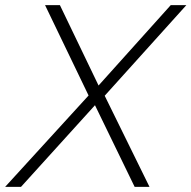

<svg xmlns="http://www.w3.org/2000/svg" viewBox="-58 -730 748 750"><path d="M-38 0H24L313 -319L468 0H526L351 -356L670 -710H609L327 -396L176 -710H118L288 -357Z"/></svg>

Font: Geist ExtraLight
Style: Italic
Weight: 200
Italic angle: -12°
Designer: Basement.studio, Andrés Briganti, Mateo Zaragoza
Foundry: Basement.studio, Vercel, Andrés Briganti, Guido Ferreyra, Mateo Zaragoza
Version: Version 1.500